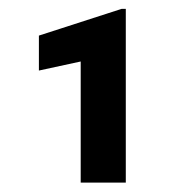

<svg xmlns="http://www.w3.org/2000/svg" viewBox="-20 -730 413 424"><path d="M257.8 -326.7H158.2V-594.2L65.9 -574.2V-651.4L248.5 -710.4H257.8Z"/></svg>

Font: Robotiche
Style: Bold
Weight: 700
Designer: Google
Version: Version 2.001150; 2014